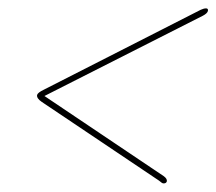

<svg xmlns="http://www.w3.org/2000/svg" viewBox="-20 -571 516 458"><path d="M378 -138.5Q376.5 -133.5 370.5 -133.5Q367.5 -133.5 365.2 -135.5Q363 -137.5 359.5 -140L79.5 -328Q67 -336.5 68.5 -344.5Q70 -350 84.5 -357L458.5 -547.5Q466 -551 471.5 -551Q477 -551 476 -545Q474.5 -539 464 -533.5L86 -342L371 -150.5Q379 -144.5 378 -138.5Z"/></svg>

Font: Fraunces 144pt S050 Thin
Style: Italic
Weight: 100
Italic angle: -16°
Version: Version 1.000; ttfautohint (v1.8.3)